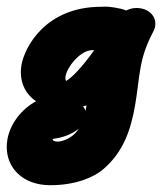

<svg xmlns="http://www.w3.org/2000/svg" viewBox="-31 -320 479 567"><path d="M427.1 -241.7C427.5 -244.4 427.8 -247.1 427.8 -249.7C427.8 -275.2 406 -296.4 371.7 -296.4C363.4 -296.4 354.4 -295 341.6 -289C323.8 -296.9 291.2 -300 285.8 -300.3L284.1 -300.4H282.4C278.2 -300.4 270.1 -300 268 -300C103.8 -300 41.8 -181.4 32.4 -128.1C31.1 -121 30.5 -113.8 30.5 -106.7C30.5 -72.9 45.1 -41 75.6 -21.1C31 2.9 -1.3 47.1 -9.1 91.6C-10.5 99.2 -11.1 106.7 -11.1 114C-11.1 176.3 36.5 226.9 117.6 226.9C193.4 226.9 246.1 203.3 273.6 180C333.5 129 355.2 63.4 367.8 -8.2C374.5 -46.6 377.6 -83.5 383.6 -117.8C389 -148.6 397.7 -180.5 419.4 -222.2C421.1 -225.8 425.7 -233.9 427.1 -241.7ZM224.5 -8.6 222.6 1.9 221.4 7.4C220.5 4.5 219 0.2 214.4 -6.2C216.7 -6.7 217.1 -6.7 224.5 -8.6ZM193.7 70.7C179.3 87.9 153.5 98.2 139.5 98.2C129.1 98.2 125.1 95 124.2 91.9C124.6 91.6 126.4 90.2 128 89.6C152.1 86.9 181.4 77 201.5 60C199.6 63 197.4 66.3 193.7 70.7ZM238.7 -171.8H247.2C209.8 -119.3 179.9 -89.5 164.2 -80.9C163.3 -82.6 162 -85.2 162 -89.6C162 -91.2 162.2 -93 162.6 -95C167.5 -123 204.7 -168.9 238.7 -171.8Z"/></svg>

Font: TudorRose
Style: BoldOblique
Weight: 500
Version: Version 001.000